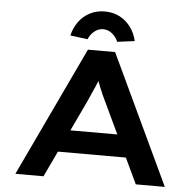

<svg xmlns="http://www.w3.org/2000/svg" viewBox="-60 -973 1049 1034"><g transform="rotate(5 465.0 -456.5)"><path d="M61 0 392 -700H539L869 0H712L511 -425Q501 -445 492 -465Q483 -485 475 -505.5Q467 -526 459.5 -546Q452 -566 446 -587H480Q474 -565 466 -544Q458 -523 449 -503Q440 -483 431 -463Q422 -443 413 -422L213 0ZM212 -139 263 -259H662L689 -139ZM385 -756 291 -768Q301 -810 325 -843Q349 -876 385 -894.5Q421 -913 465 -913Q510 -913 545.5 -894.5Q581 -876 605.5 -843Q630 -810 639 -768L545 -756Q535 -781 513.5 -799Q492 -817 465 -817Q438 -817 416.5 -799Q395 -781 385 -756Z"/></g></svg>

Font: Lexend Tera SemiBold
Style: Regular
Weight: 600
Version: Version 1.007